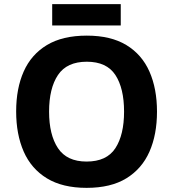

<svg xmlns="http://www.w3.org/2000/svg" viewBox="-20 -897 836 927"><path d="M738 -358Q738 -247 701.5 -164.5Q665 -82 590 -36Q515 10 398 10Q282 10 206.5 -36Q131 -82 94.5 -165Q58 -248 58 -359Q58 -470 94.5 -552Q131 -634 206.5 -679.5Q282 -725 399 -725Q515 -725 590 -679.5Q665 -634 701.5 -551.5Q738 -469 738 -358ZM217 -358Q217 -246 260 -181.5Q303 -117 398 -117Q495 -117 537 -181.5Q579 -246 579 -358Q579 -471 537 -535Q495 -599 399 -599Q303 -599 260 -535Q217 -471 217 -358ZM563 -877V-774H232V-877Z"/></svg>

Font: Noto Sans New Tai Lue
Style: Regular
Weight: 400
Designer: Monotype Design Team
Foundry: Monotype Imaging Inc.
Version: Version 2.003